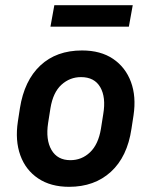

<svg xmlns="http://www.w3.org/2000/svg" viewBox="-20 -712 585 742"><path d="M496 -266 488 -214Q472 -106 408.5 -48Q345 10 247 10Q176 10 127.5 -22.5Q79 -55 58.5 -112Q38 -169 49 -242L57 -294Q74 -401 136 -459Q198 -517 297 -517Q369 -517 417 -484.5Q465 -452 486 -395.5Q507 -339 496 -266ZM379 -271Q390 -336 367.5 -375Q345 -414 293 -414Q250 -414 217.5 -384.5Q185 -355 175 -294L166 -237Q156 -172 179 -132.5Q202 -93 252 -93Q296 -93 328 -123.5Q360 -154 370 -214ZM493 -692 478 -609H175L190 -692Z"/></svg>

Font: Inria Sans
Style: Bold Italic
Weight: 700
Italic angle: -10°
Designer: Black Foundry Team
Foundry: Black Foundry
Version: Version 1.2; ttfautohint (v1.8.3)